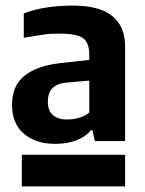

<svg xmlns="http://www.w3.org/2000/svg" viewBox="-20 -733 519 686"><path d="M23 -359Q23 -426 66.5 -461.5Q110 -497 191 -507L299 -519V-537Q299 -582 275.5 -597.5Q252 -613 190 -613Q159 -613 132.5 -609Q106 -605 65 -598V-685Q136 -713 241 -713Q427 -713 427 -566V-229H319L310 -268H305Q288 -246 255 -232.5Q222 -219 177 -219Q108 -219 65.5 -255Q23 -291 23 -359ZM299 -331V-445L219 -438Q185 -435 168 -418.5Q151 -402 151 -369Q151 -337 169.5 -321.5Q188 -306 219 -306Q243 -306 265 -313Q287 -320 299 -331ZM58 -67V-180H427V-67Z"/></svg>

Font: LINE Seed Sans KR Bold
Style: Regular
Weight: 700
Designer: LINE BX Design & Sandoll Inc & Dalton Maag Ltd
Foundry: Sandoll Inc.
Version: Version 1.000